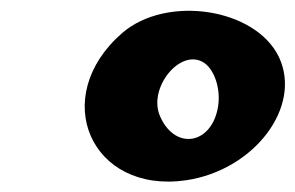

<svg xmlns="http://www.w3.org/2000/svg" viewBox="-20 -895 554 360"><path d="M209 -833C71 -713 150 -531 329 -557C457 -576 547 -695 503 -788C459 -880 292 -905 209 -833ZM389 -696C378 -625 310 -612 281 -675C255 -729 319 -807 363 -777C382 -764 394 -729 389 -696Z"/></svg>

Font: Hussar Skorodowane
Style: Ky
Weight: 700
Foundry: Cannot Into Space Fonts
Version: Version 0.892